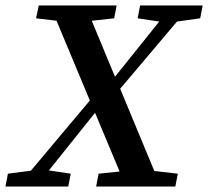

<svg xmlns="http://www.w3.org/2000/svg" viewBox="-27 -683 762 703"><path d="M477 -616 556 -604 394 -402 309 -607 391 -616 400 -663H115L105 -616L180 -607L302 -315L86 -58L2 -47L-7 0H223L232 -47L152 -59L321 -270L411 -55L334 -47L325 0H615L624 -47L538 -57L413 -358L621 -604L706 -616L715 -663H486Z"/></svg>

Font: Source Serif Pro Semibold
Style: Italic
Weight: 600
Italic angle: -12°
Designer: Frank Grießhammer
Foundry: Adobe Systems Incorporated
Version: Version 3.001;hotconv 1.0.111;makeotfexe 2.5.65597